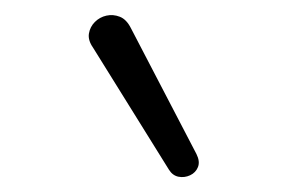

<svg xmlns="http://www.w3.org/2000/svg" viewBox="-20 -782 387 258"><path d="M207 -554 105 -718Q98 -728 99.5 -737Q101 -746 107.5 -752.5Q114 -759 123 -761Q132 -763 141 -759.5Q150 -756 156 -744L244 -575Q249 -565 246 -557.5Q243 -550 235.5 -546.5Q228 -543 220 -544.5Q212 -546 207 -554Z"/></svg>

Font: Nunito ExtraLight Light
Style: Regular
Weight: 300
Version: Version 3.602